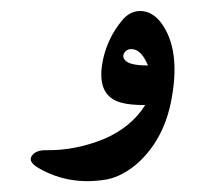

<svg xmlns="http://www.w3.org/2000/svg" viewBox="-20 -285 373 349"><path d="M244 -94Q217 -94 202 -98Q152 -110 168 -180Q177 -218 202 -248Q216 -265 235 -265Q255 -265 271 -246Q311 -195 290 -96Q276 -31 232 10Q204 35 175 41Q107 53 51 21Q30 9 38 -2Q45 -12 63 -12Q116 -11 168 -32Q218 -53 244 -94ZM249 -166Q238 -192 224 -195Q212 -198 206 -189Q201 -181 209 -174Q218 -166 249 -166Z"/></svg>

Font: Amiri
Style: Bold
Weight: 700
Designer: Khaled Hosny
Version: Version 0.113